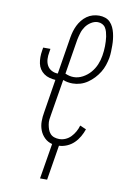

<svg xmlns="http://www.w3.org/2000/svg" viewBox="-102 -802 703 1067"><g transform="rotate(10 250.0 -269.0)"><path d="M202 205 235 5Q210 -1 192 -18.5Q174 -36 165 -59.5Q156 -83 156 -109.5Q156 -136 161 -162L191 -349Q174 -350 157 -354.5Q140 -359 126 -369Q112 -379 103 -393Q94 -407 90.5 -424Q87 -441 87 -459Q87 -477 90 -495L93 -514H134L131 -495Q127 -475 128 -455.5Q129 -436 137.5 -420Q146 -404 162.5 -395Q179 -386 198 -386L232 -596Q235 -614 240 -631Q245 -648 253 -664.5Q261 -681 273 -696Q285 -711 300.5 -722Q316 -733 334 -738Q352 -743 369 -743Q387 -743 403.5 -737.5Q420 -732 431.5 -720Q443 -708 450 -693Q457 -678 461 -661.5Q465 -645 467 -627.5Q469 -610 469 -592.5Q469 -575 468.5 -557Q468 -539 465 -521Q461 -500 454 -479Q447 -458 435 -438.5Q423 -419 407 -402Q391 -385 372 -372Q353 -359 331.5 -352.5Q310 -346 288 -346Q274 -346 260 -348.5Q246 -351 234 -356L201 -156Q198 -141 196.5 -126.5Q195 -112 197.5 -98Q200 -84 204.5 -71Q209 -58 218 -48Q227 -38 240.5 -33.5Q254 -29 269 -29Q287 -29 304 -36.5Q321 -44 334 -57.5Q347 -71 356.5 -88Q366 -105 371 -123L406 -108Q399 -87 387 -66Q375 -45 358 -28.5Q341 -12 319 -2.5Q297 7 274 8L242 205ZM288 -382Q314 -382 339 -395.5Q364 -409 382 -430Q400 -451 410.5 -476Q421 -501 425 -527Q427 -540 428.5 -554Q430 -568 430 -581.5Q430 -595 429.5 -608.5Q429 -622 427 -635Q425 -648 421.5 -660.5Q418 -673 411.5 -683.5Q405 -694 393.5 -700Q382 -706 368 -706Q349 -706 330.5 -694.5Q312 -683 300 -666Q288 -649 282 -629.5Q276 -610 272 -590L240 -393Q251 -388 263 -385Q275 -382 288 -382Z"/></g></svg>

Font: Iosevka Curly Slab Extralight
Style: Italic
Weight: 200
Italic angle: -9°
Monospace: yes
Designer: Belleve Invis
Foundry: Belleve Invis
Version: Version 22.1.2; ttfautohint (v1.8.4)